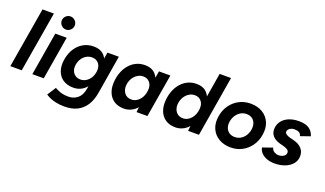

<svg xmlns="http://www.w3.org/2000/svg" viewBox="-86 -1306 3537 2090"><g transform="rotate(20 1682.5 -260.5)"><path d="M15 0 133 -700H265L147 0Z M270 0 354 -500H486L402 0ZM447 -581Q416 -581 393.5 -603.5Q371 -626 371 -657Q371 -688 393.5 -710.5Q416 -733 447 -733Q478 -733 500.5 -710.5Q523 -688 523 -657Q523 -626 500.5 -603.5Q478 -581 447 -581Z M719 212Q661 212 617.5 202.5Q574 193 544.5 179Q515 165 498 153L562 53Q576 60 597 70.5Q618 81 648.5 88.5Q679 96 721 96Q781 96 825.5 60Q870 24 883 -50L958 -500H1090L1016 -54Q1002 31 964 90.5Q926 150 865 181Q804 212 719 212ZM738 -14Q666 -14 617.5 -46.5Q569 -79 549 -138Q529 -197 543 -275Q556 -348 591.5 -401Q627 -454 679.5 -483Q732 -512 796 -512Q865 -512 906 -478.5Q947 -445 960.5 -387Q974 -329 960 -252Q948 -179 917 -125.5Q886 -72 841 -43Q796 -14 738 -14ZM780 -124Q814 -124 843 -141.5Q872 -159 891.5 -188.5Q911 -218 918 -258Q925 -298 914.5 -328.5Q904 -359 879.5 -376.5Q855 -394 820 -394Q785 -394 755.5 -377Q726 -360 706 -330.5Q686 -301 679 -262Q672 -223 683 -191.5Q694 -160 719.5 -142Q745 -124 780 -124Z M1477 0 1487 -93 1555 -500H1687L1603 0ZM1332 12Q1264 12 1217 -19.5Q1170 -51 1148.5 -107.5Q1127 -164 1135 -239Q1141 -297 1161.5 -347Q1182 -397 1215.5 -434Q1249 -471 1293 -491.5Q1337 -512 1391 -512Q1458 -512 1497.5 -480Q1537 -448 1552.5 -392.5Q1568 -337 1559 -263Q1553 -196 1533.5 -145Q1514 -94 1483.5 -59Q1453 -24 1414.5 -6Q1376 12 1332 12ZM1375 -109Q1405 -109 1429.5 -122Q1454 -135 1472.5 -157.5Q1491 -180 1501.5 -208.5Q1512 -237 1514 -267Q1519 -322 1491 -356Q1463 -390 1416 -390Q1385 -390 1359.5 -377Q1334 -364 1315 -342.5Q1296 -321 1284.5 -293Q1273 -265 1271 -234Q1268 -180 1296.5 -144.5Q1325 -109 1375 -109Z M2074 0 2084 -93 2185 -700H2317L2200 0ZM1929 12Q1861 12 1814 -19.5Q1767 -51 1745.5 -107.5Q1724 -164 1732 -239Q1738 -297 1758.5 -347Q1779 -397 1812.5 -434Q1846 -471 1890 -491.5Q1934 -512 1988 -512Q2055 -512 2094.5 -480Q2134 -448 2149.5 -392.5Q2165 -337 2156 -263Q2150 -196 2130.5 -145Q2111 -94 2080.5 -59Q2050 -24 2011.5 -6Q1973 12 1929 12ZM1972 -109Q2002 -109 2026.5 -122Q2051 -135 2069.5 -157.5Q2088 -180 2098.5 -208.5Q2109 -237 2111 -267Q2116 -322 2088 -356Q2060 -390 2013 -390Q1982 -390 1956.5 -377Q1931 -364 1912 -342.5Q1893 -321 1881.5 -293Q1870 -265 1868 -234Q1865 -180 1893.5 -144.5Q1922 -109 1972 -109Z M2569 12Q2490 12 2431 -23Q2372 -58 2345 -120.5Q2318 -183 2332 -265Q2344 -338 2384 -394Q2424 -450 2484 -481Q2544 -512 2615 -512Q2695 -512 2753.5 -477Q2812 -442 2838.5 -379.5Q2865 -317 2851 -235Q2839 -162 2799 -106Q2759 -50 2699.5 -19Q2640 12 2569 12ZM2573 -110Q2608 -110 2638.5 -127Q2669 -144 2690 -175Q2711 -206 2718 -247Q2725 -291 2713 -323Q2701 -355 2675 -372.5Q2649 -390 2611 -390Q2576 -390 2545.5 -373Q2515 -356 2494 -325Q2473 -294 2465 -253Q2458 -209 2470 -177Q2482 -145 2509 -127.5Q2536 -110 2573 -110Z M3080 12Q3027 12 2986.5 -3.5Q2946 -19 2922 -45Q2898 -71 2892 -105L3007 -145Q3016 -114 3040 -100.5Q3064 -87 3089 -87Q3110 -87 3129 -94Q3148 -101 3160 -114Q3172 -127 3172 -147Q3172 -166 3156 -178Q3140 -190 3106 -200L3064 -211Q3007 -226 2977.5 -258.5Q2948 -291 2948 -335Q2948 -389 2977 -429Q3006 -469 3056.5 -490.5Q3107 -512 3174 -512Q3254 -512 3295.5 -481.5Q3337 -451 3350 -401L3238 -362Q3232 -389 3212 -400.5Q3192 -412 3158 -412Q3127 -412 3104 -395.5Q3081 -379 3081 -355Q3081 -341 3097 -329Q3113 -317 3146 -308L3186 -298Q3250 -282 3282.5 -246Q3315 -210 3315 -161Q3315 -105 3282 -66.5Q3249 -28 3195.5 -8Q3142 12 3080 12Z"/></g></svg>

Font: Figtree Light
Style: Bold Italic
Weight: 700
Italic angle: -9.5°
Version: Version 2.000